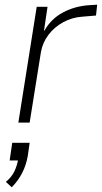

<svg xmlns="http://www.w3.org/2000/svg" viewBox="-20 -521 433 816"><path d="M58 0 136 -492H182L167 -391H169Q197 -441 247.5 -468Q298 -495 359 -499L393 -501L388 -455L329 -450Q286 -447 248.5 -426.5Q211 -406 186 -373Q161 -340 154 -300L106 0ZM30 275 5 252Q30 231 41.5 206.5Q53 182 58 152L62 161H21L32 86H106L98 142Q91 181 74.5 213.5Q58 246 30 275Z"/></svg>

Font: Nunito Sans 7pt SemiCondensed ExtraLight
Style: Italic
Weight: 250
Width: 4
Italic angle: -9°
Designer: Vernon Adams
Foundry: Vernon Adams
Version: Version 3.101;gftools[0.9.27]